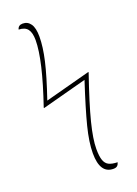

<svg xmlns="http://www.w3.org/2000/svg" viewBox="-185 -850 833 1164"><g transform="rotate(-20 231.0 -268.0)"><path d="M250 109Q250 38 275 -60.5Q300 -159 355 -327L66 -250L65 -253Q159 -528 159 -655Q159 -703 141.5 -726Q124 -749 84 -750Q90 -776 119 -776Q151 -776 169.5 -749.5Q188 -723 188 -667Q188 -602 168 -514.5Q148 -427 100 -286L393 -364L394 -361Q332 -181 305.5 -76Q279 29 279 91Q279 139 288 164.5Q297 190 317 200Q337 210 373 211Q369 226 360.5 233Q352 240 336 240Q250 240 250 109Z"/></g></svg>

Font: Noto Serif NarrowThin
Style: Italic
Weight: 250
Width: 4
Italic angle: -12°
Designer: Monotype Design Team
Foundry: Monotype Imaging Inc.
Version: Version 1.001